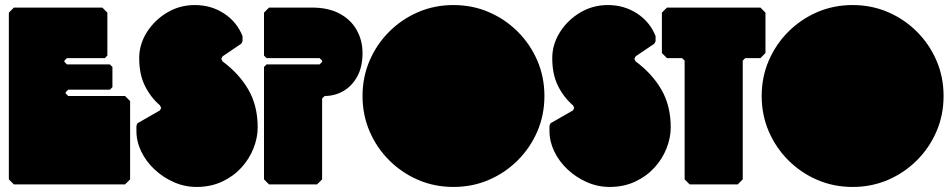

<svg xmlns="http://www.w3.org/2000/svg" viewBox="-20 -730 3765 760"><path d="M35 0 15 -20V-680L35 -700H385L405 -680V-510L395 -500H245L235 -490V-485L245 -475H415L425 -465V-385L415 -375H250L240 -365V-360L250 -350H475L495 -330V-20L475 0Z M758 10Q711 10 668 -9Q625 -28 591.5 -59.5Q558 -91 539 -130.5Q520 -170 520 -212V-232L524 -242L613 -293L618 -303L613 -313Q576 -345 553.5 -390.5Q531 -436 531 -500Q531 -554 561 -602Q591 -650 641 -680Q691 -710 751 -710Q816 -710 867 -676.5Q918 -643 940 -587V-567L935 -557L861 -507L856 -497L861 -487Q927 -438 963.5 -374.5Q1000 -311 1000 -226Q1000 -185 983.5 -143Q967 -101 935.5 -66.5Q904 -32 859 -11Q814 10 758 10Z M1045 0 1025 -20V-465L1035 -475H1245L1255 -485V-490L1245 -500H1035L1025 -510V-680L1045 -700H1215Q1280 -700 1324.5 -676Q1369 -652 1392 -611Q1415 -570 1415 -520Q1415 -465 1394 -427Q1373 -389 1339 -369.5Q1305 -350 1265 -350L1255 -340V-20L1235 0Z M1775 10Q1700 10 1635 -18Q1570 -46 1520.5 -95.5Q1471 -145 1443 -210Q1415 -275 1415 -350Q1415 -425 1443 -490Q1471 -555 1520.5 -604.5Q1570 -654 1635 -682Q1700 -710 1775 -710Q1850 -710 1915 -682Q1980 -654 2029.5 -604.5Q2079 -555 2107 -490Q2135 -425 2135 -350Q2135 -275 2107 -210Q2079 -145 2029.5 -95.5Q1980 -46 1915 -18Q1850 10 1775 10Z M2393 10Q2346 10 2303 -9Q2260 -28 2226.5 -59.5Q2193 -91 2174 -130.5Q2155 -170 2155 -212V-232L2159 -242L2248 -293L2253 -303L2248 -313Q2211 -345 2188.5 -390.5Q2166 -436 2166 -500Q2166 -554 2196 -602Q2226 -650 2276 -680Q2326 -710 2386 -710Q2451 -710 2502 -676.5Q2553 -643 2575 -587V-567L2570 -557L2496 -507L2491 -497L2496 -487Q2562 -438 2598.5 -374.5Q2635 -311 2635 -226Q2635 -185 2618.5 -143Q2602 -101 2570.5 -66.5Q2539 -32 2494 -11Q2449 10 2393 10Z M2710 0 2690 -20V-490L2680 -500H2620L2600 -520V-680L2620 -700H2990L3010 -680V-520L2990 -500H2930L2920 -490V-20L2900 0Z M3355 10Q3280 10 3215 -18Q3150 -46 3100.5 -95.5Q3051 -145 3023 -210Q2995 -275 2995 -350Q2995 -425 3023 -490Q3051 -555 3100.5 -604.5Q3150 -654 3215 -682Q3280 -710 3355 -710Q3430 -710 3495 -682Q3560 -654 3609.5 -604.5Q3659 -555 3687 -490Q3715 -425 3715 -350Q3715 -275 3687 -210Q3659 -145 3609.5 -95.5Q3560 -46 3495 -18Q3430 10 3355 10Z"/></svg>

Font: GTL001
Style: Regular
Weight: 400
Designer: Eli Heuer
Foundry: GTL Type Label
Version: Version 0.100; ttfautohint (v1.8.4.7-5d5b)